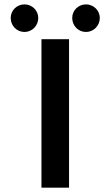

<svg xmlns="http://www.w3.org/2000/svg" viewBox="-20 -864 509 884"><path d="M92.8 -716.8C127 -716.8 156.2 -745.1 156.2 -781.2C156.2 -816.4 127 -843.8 92.8 -843.8C57.6 -843.8 29.3 -816.4 29.3 -781.2C29.3 -745.1 57.6 -716.8 92.8 -716.8ZM376 -716.8C410.2 -716.8 439.5 -745.1 439.5 -781.2C439.5 -816.4 410.2 -843.8 376 -843.8C340.8 -843.8 312.5 -816.4 312.5 -781.2C312.5 -745.1 340.8 -716.8 376 -716.8ZM170.9 0H297.9V-683.6H170.9Z"/></svg>

Font: Saman Dere
Style: Regular
Weight: 400
Designer: Tuna Ça_lar Gümü_
Foundry: Tuna Ça_lar Gümü_
Version: Version 1.001;hotconv 1.0.109;makeotfexe 2.5.65596